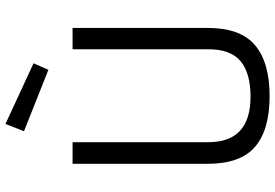

<svg xmlns="http://www.w3.org/2000/svg" viewBox="-168 -802 981 684"><g transform="rotate(-90 322.0 -460.5)"><path d="M157 -208Q157 -58 319 -58Q403 -58 445.5 -93.5Q488 -129 488 -208V-692H564V-210Q564 -94 502.5 -42Q441 10 321 10Q201 10 140.5 -42Q80 -94 80 -210V-692H157ZM222 -931 438 -831 415 -778 196 -865Z"/></g></svg>

Font: Titillium-CLs Web
Style: CLs-Regular
Weight: 400
Version: Version 1.002;PS 57.000;hotconv 1.0.70;makeotf.lib2.5.55311